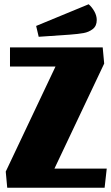

<svg xmlns="http://www.w3.org/2000/svg" viewBox="-20 -883 522 903"><path d="M482 -90 472 0H14L7 -76L241 -570H27V-660H463L470 -584L236 -90ZM435 -789Q435 -761 416.5 -746.5Q398 -732 373 -727.5Q348 -723 308 -720L162 -710L150 -761L397 -863Q413 -849 424 -829Q435 -809 435 -789Z"/></svg>

Font: Sansita ExtraBold
Style: Regular
Weight: 800
Designer: Pablo Cosgaya
Foundry: Omnibus-Type
Version: Version 1.006